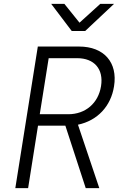

<svg xmlns="http://www.w3.org/2000/svg" viewBox="-20 -970 640 990"><path d="M350 -810H419L568 -950H497L390 -853L312 -950H244ZM59 0H125L176 -322H317L422 0H492L382 -327C482 -348 552 -422 568 -525C588 -648 516 -730 388 -730H175ZM185 -381 231 -670H378C466 -670 515 -614 501 -526C487 -438 421 -381 332 -381Z"/></svg>

Font: JetBrains Mono ExtraLight
Style: Italic
Weight: 240
Italic angle: -9°
Monospace: yes
Designer: Philipp Nurullin, Konstantin Bulenkov
Foundry: JetBrains
Version: Version 2.305